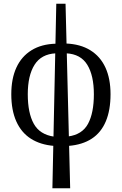

<svg xmlns="http://www.w3.org/2000/svg" viewBox="-20 -780 658 1037"><path d="M350 8 348 -43Q424 -53 455.5 -111.5Q487 -170 487 -271Q487 -372 451.5 -430Q416 -488 338 -492L336 -545Q414 -542 468 -508.5Q522 -475 549.5 -415Q577 -355 577 -271Q577 -185 551.5 -124.5Q526 -64 475.5 -31Q425 2 350 8ZM272 8Q198 2 146.5 -31Q95 -64 68 -124.5Q41 -185 41 -271Q41 -355 68.5 -415Q96 -475 150 -508.5Q204 -542 282 -544L281 -492Q203 -488 166.5 -430Q130 -372 130 -271Q130 -170 162.5 -111.5Q195 -53 272 -42ZM263 237 284 -760H334L359 237Z"/></svg>

Font: Noto Serif Condensed
Style: Regular
Weight: 400
Width: 3
Designer: Monotype Design Team
Foundry: Monotype Imaging Inc.
Version: Version 2.015